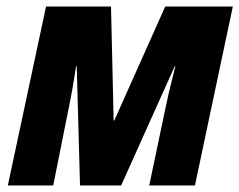

<svg xmlns="http://www.w3.org/2000/svg" viewBox="-20 -568 733 588"><path d="M4 0H143L191 -240C199 -278 206 -318 213 -365H215L225 0H351L515 -365H517C510 -334 498 -293 487 -238L437 0H577L693 -548H486L330 -199H328L320 -548H121Z"/></svg>

Font: Noto Sans Display SemiCondensed Extra
Style: Italic
Weight: 800
Width: 4
Italic angle: -12°
Designer: Monotype Design Team
Foundry: Monotype Imaging Inc.
Version: Version 1.900